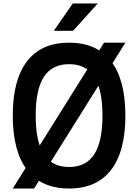

<svg xmlns="http://www.w3.org/2000/svg" viewBox="-20 -1061 790 1098"><path d="M575 -817H697L175 17H53ZM375 17Q217 17 135 -89Q53 -195 53 -400Q53 -605 135 -711Q217 -817 375 -817Q533 -817 615 -711Q697 -605 697 -400Q697 -195 615 -89Q533 17 375 17ZM375 -106Q472 -106 519 -178.5Q566 -251 566 -400Q566 -549 519 -621.5Q472 -694 375 -694Q278 -694 231 -621.5Q184 -549 184 -400Q184 -251 231 -178.5Q278 -106 375 -106ZM288 -885 396 -1041H539L398 -885Z"/></svg>

Font: Martian Mono SemiExpanded Medium
Style: Regular
Weight: 500
Width: 6
Designer: Roman Shamin
Foundry: Evil Martians
Version: Version 1.000